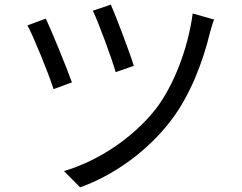

<svg xmlns="http://www.w3.org/2000/svg" viewBox="-20 -772 1040 825"><path d="M456 -752 379 -726C404 -674 461 -519 477 -462L555 -489C538 -545 478 -704 456 -752ZM900 -688 808 -714C788 -564 727 -404 648 -302C547 -175 398 -79 255 -37L324 33C465 -17 613 -120 716 -256C798 -364 852 -507 882 -631C886 -647 893 -671 900 -688ZM177 -692 98 -663C122 -620 191 -451 210 -389L289 -418C266 -483 203 -636 177 -692Z"/></svg>

Font: Noto Sans KR
Style: Regular
Weight: 400
Designer: Ryoko NISHIZUKA 西塚涼子 (kana, bopomofo & ideographs); Paul D. Hunt (Latin, Greek & Cyrillic); Sandoll Communications 산돌커뮤니
Foundry: Adobe
Version: Version 2.004;hotconv 1.0.118;makeotfexe 2.5.65603